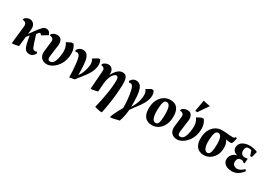

<svg xmlns="http://www.w3.org/2000/svg" viewBox="18 -1713 4128 2947"><g transform="rotate(30 2081.5 -240.0)"><path d="M45.9 0 80 -314Q89 -391 13 -395L14.9 -418Q30.4 -436 53.6 -448Q76.9 -460 104.9 -460Q134.4 -460 157.4 -443.9Q180.5 -427.9 192 -397.8Q203.5 -367.7 198.9 -325L190.1 -247.4L269 -354Q308.7 -408.5 335.9 -434.3Q363.1 -460.1 396 -460.1Q425.7 -460.1 447 -442.2Q468.2 -424.3 476.9 -390L374 -329Q368.1 -340.3 360.3 -346.6Q352.4 -353 341.1 -353Q337.9 -353 333.7 -349.4Q329.5 -345.9 321.6 -336.9Q313.6 -327.9 299.5 -310.6L341.1 -175Q356 -128.7 366.3 -106.9Q376.6 -85.1 387.4 -79.1Q398.1 -73.1 411.1 -73.1Q420.1 -73.1 429.4 -74.7Q438.6 -76.4 445.9 -80.1L460 -57Q444.2 -25.2 418.8 -6.6Q393.4 12 361 12Q329 12 306.1 -1.9Q283.3 -15.9 268.2 -50.2Q253.2 -84.5 242 -144.9L224.5 -241.9L184.1 -191.2L165.1 -17.1L76.1 0Z M669.9 12Q629 12 597.4 -5.7Q565.8 -23.5 549.6 -59.2Q533.5 -94.9 540.1 -147.9L560 -319.9Q565 -356.7 548.1 -374.9Q531.3 -393 493.1 -395L494.1 -418Q508.1 -434.5 531.9 -447.2Q555.6 -460 590.1 -460Q642.6 -460 665.2 -421.9Q687.7 -383.7 681 -328.9L654.1 -125.1Q650.1 -89.3 657.9 -69.2Q665.6 -49.1 694 -49.1Q717.1 -49.1 733.7 -62.2Q750.4 -75.4 761.7 -97.7Q773 -120 780.3 -146.6Q787.5 -173.1 791.9 -200Q804.1 -272.3 796.2 -327.9Q788.2 -383.6 756 -428.1L834.1 -468.1H870.1Q901.4 -428.1 912.7 -374.7Q924 -321.4 913 -248.9Q904.7 -193.3 880.6 -145.9Q856.4 -98.5 821.9 -63Q787.4 -27.5 747.8 -7.8Q708.2 12 669.9 12Z M1071.1 15Q1071 -39 1067.6 -98.3Q1064.3 -157.5 1058.5 -210.7Q1052.8 -263.9 1044.9 -299.9Q1036.4 -343.1 1021 -361.5Q1005.6 -379.9 985.1 -379.9Q978.1 -379.9 971.3 -377.9Q964.5 -376 960.1 -374L947 -397.1Q957.7 -422.1 984.6 -441.1Q1011.5 -460 1049 -460Q1095.2 -460 1122.7 -427.1Q1150.1 -394.2 1160.1 -337Q1166 -302.7 1169.1 -259.6Q1172.2 -216.4 1173.8 -172Q1175.4 -127.6 1174.7 -87.5L1185.1 -102Q1206.7 -132.5 1221.2 -168.5Q1235.7 -204.5 1244.4 -240.3Q1253 -276 1256.1 -304.1Q1258.9 -333.9 1251.9 -364Q1244.9 -394.1 1228.9 -411.1L1314.9 -464H1344.9Q1361 -442 1366.3 -410.1Q1371.6 -378.3 1365.9 -339.1Q1358.1 -288.9 1334.7 -243.7Q1311.4 -198.5 1281.8 -158.5Q1252.2 -118.5 1224 -83.1L1161.9 -4Z M1737 228 1644.1 206Q1661 139 1677.2 57.5Q1693.4 -24 1705.8 -106Q1718.1 -188 1721.1 -255Q1724.1 -304.9 1720.7 -330.7Q1717.2 -356.5 1708.2 -365.7Q1699.2 -374.9 1685 -374.9Q1672.1 -374.9 1655.8 -363.6Q1639.5 -352.4 1623.1 -327.9Q1606.6 -303.4 1593.9 -263.7Q1581.2 -224 1575.6 -167.7L1565 -20.1L1472.9 0H1443L1466.9 -325Q1469.6 -359.2 1453.9 -376.1Q1438.1 -393 1403.9 -395L1406.1 -418Q1422.8 -436.9 1446.4 -448.4Q1470.1 -460 1497 -460Q1531.7 -460 1552.3 -443.1Q1572.9 -426.1 1581.6 -399.4Q1590.4 -372.7 1588 -343L1587 -325.2Q1614.5 -378.5 1641.6 -409.1Q1668.7 -439.6 1695.1 -452.3Q1721.4 -465 1746.1 -465Q1802.1 -465 1822.5 -418.5Q1842.9 -372 1837.9 -268Q1832.9 -138 1814.9 -8.5Q1796.9 121 1773.9 228Z M1917.1 228Q1928.8 191.3 1947.9 149.4Q1967 107.5 1987.6 70.2Q2008.3 32.9 2024.1 8.9Q2024.6 -48.9 2020.3 -107.6Q2016 -166.4 2007.7 -219.8Q1999.4 -273.2 1987.9 -314Q1977.4 -350.5 1963.2 -365.2Q1949 -379.9 1930.9 -379.9Q1916.6 -379.9 1907.1 -373.9L1894 -397.1Q1905 -423.9 1930.5 -441.9Q1956 -460 1988 -460Q2030 -460 2058.2 -435.1Q2086.5 -410.1 2099.9 -357.9Q2112.4 -314.1 2117 -261.9Q2121.6 -209.7 2121.9 -159.7Q2122.2 -109.6 2121.5 -70.7Q2148.9 -115.5 2164.7 -151.1Q2180.6 -186.8 2188.5 -215.1Q2196.4 -243.4 2199.2 -264.7Q2202.1 -286 2203.1 -302.1Q2206.6 -342.6 2198.4 -370.2Q2190.2 -397.8 2173 -415L2254.9 -464H2289Q2305.2 -444.8 2312.2 -415.8Q2319.1 -386.9 2313.1 -348.1Q2303.9 -289.1 2267.9 -226.3Q2232 -163.5 2172 -89.9L2119.7 -16Q2115.7 45 2103.9 99.1Q2092.1 153.1 2075 200L1950.9 228Z M2535.1 15Q2446.4 15 2403 -43.9Q2359.6 -102.9 2366.9 -214.9Q2372.8 -293.1 2404.6 -348.9Q2436.4 -404.6 2486.5 -434.8Q2536.6 -465 2595.1 -465Q2681.4 -465 2723.3 -406.4Q2765.2 -347.7 2758 -235.1Q2752.7 -157.2 2721.4 -101.3Q2690.1 -45.4 2641.4 -15.2Q2592.6 15 2535.1 15ZM2566.9 -43.1Q2599.4 -43.1 2613.7 -76.6Q2628 -110.1 2631.1 -196.1Q2633.8 -273.1 2626.1 -319.8Q2618.4 -366.4 2601.4 -387.3Q2584.4 -408.1 2558.1 -408.1Q2527.1 -408.1 2512 -373.9Q2496.9 -339.6 2492.9 -252.1Q2490 -176 2498.5 -130.1Q2507 -84.2 2524.9 -63.7Q2542.9 -43.1 2566.9 -43.1Z M2977.9 12Q2937 12 2905.4 -5.7Q2873.8 -23.5 2857.6 -59.2Q2841.5 -94.9 2848.1 -147.9L2868 -319.9Q2873 -356.7 2856.1 -374.9Q2839.3 -393 2801.1 -395L2802.1 -418Q2816.1 -434.5 2839.9 -447.2Q2863.6 -460 2898.1 -460Q2950.6 -460 2973.2 -421.9Q2995.7 -383.7 2989 -328.9L2962.1 -125.1Q2958.1 -89.3 2965.9 -69.2Q2973.6 -49.1 3002 -49.1Q3025.1 -49.1 3041.7 -62.2Q3058.4 -75.4 3069.7 -97.7Q3081 -120 3088.3 -146.6Q3095.5 -173.1 3099.9 -200Q3112.1 -272.3 3104.2 -327.9Q3096.2 -383.6 3064 -428.1L3142.1 -468.1H3178.1Q3209.4 -428.1 3220.7 -374.7Q3232 -321.4 3221 -248.9Q3212.7 -193.3 3188.6 -145.9Q3164.4 -98.5 3129.9 -63Q3095.4 -27.5 3055.8 -7.8Q3016.2 12 2977.9 12ZM3004 -507.9 3038.8 -708 3161.9 -682.9 3041.9 -507.9Z M3453 15Q3367.2 15 3322.6 -44.3Q3277.9 -103.5 3285.9 -214Q3291.5 -289 3322.6 -343.9Q3353.6 -398.7 3402.9 -428.3Q3452.1 -457.9 3513.1 -457.9Q3550.9 -457.9 3582 -454.8Q3613.1 -451.7 3641.7 -448.8Q3670.2 -445.9 3699.1 -445.9Q3722.5 -445.9 3731.2 -453.1Q3739.9 -460.4 3743.9 -471.9L3769.1 -462Q3760.5 -418.8 3753.9 -395.6Q3747.2 -372.5 3738.2 -364.2Q3729.2 -355.9 3713 -355.9Q3696 -355.9 3674.2 -358.3Q3652.4 -360.8 3631.4 -365.3Q3654.5 -341.8 3664.1 -302.1Q3673.6 -262.4 3670.1 -214Q3666 -145.2 3635.2 -93.6Q3604.4 -42 3556.7 -13.5Q3509.1 15 3453 15ZM3483.9 -43.1Q3505 -43.1 3518.7 -58.2Q3532.4 -73.2 3540 -107Q3547.6 -140.8 3549.9 -196.1Q3553.1 -258.3 3546.9 -302.5Q3540.8 -346.8 3524.3 -370.4Q3507.8 -394.1 3479.9 -394.1Q3447.4 -394.1 3431.1 -355.6Q3414.9 -317 3410.9 -233Q3406.4 -137 3427.2 -90.1Q3448.1 -43.1 3483.9 -43.1Z M3946.1 15Q3902.9 15 3865.6 -0.3Q3828.4 -15.6 3807.3 -45.8Q3786.3 -75.9 3789.9 -119.9Q3793.3 -160.1 3823.8 -194.9Q3854.4 -229.6 3905.9 -239.6Q3860.3 -248.7 3837.7 -277.4Q3815.1 -306 3818.6 -341.5Q3823.5 -385.2 3848.8 -412.2Q3874.1 -439.2 3913.1 -452.1Q3952.1 -465 3996.1 -465Q4033.7 -465 4071.7 -457.5Q4109.7 -450 4139.1 -435.1L4111.2 -329H4081.1L4051.4 -416.2Q4045.6 -419 4033.4 -421.6Q4021.2 -424.1 4006.5 -424.1Q3975 -424.1 3960.9 -408.2Q3946.9 -392.2 3944.2 -359.5Q3941 -328.5 3950.6 -308.6Q3960.2 -288.7 3978.1 -278.9Q3995.9 -269.1 4015.9 -269.1Q4032.6 -269.1 4044.4 -271.1Q4056.2 -273 4069.6 -276L4062.4 -190H4040.9Q4033.7 -201 4021.7 -207.8Q4009.6 -214.5 3989.9 -213.9Q3958.1 -213.3 3941.2 -197.6Q3924.2 -182 3920.6 -144.7Q3917.7 -115 3929.4 -96Q3941.1 -77 3961.7 -67.9Q3982.2 -58.9 4003.6 -58.9Q4028.1 -58.9 4059.9 -75.1Q4091.7 -91.2 4117.9 -120L4141 -94.9Q4097.2 -37.4 4050.4 -11.2Q4003.6 15 3946.1 15Z"/></g></svg>

Font: Ancizar Serif Light
Style: Italic
Weight: 300
Italic angle: -4°
Designer: Cesar Puertas, Viviana Monsalve, Julian Moncada, Julian Prieto, Jose Castro, Felipe Aragon, Mariel Hernandez, Sara Alarc
Version: Version 8.100